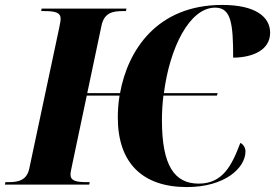

<svg xmlns="http://www.w3.org/2000/svg" viewBox="-43 -749 1116 779"><path d="M715 10C870 10 953 -68 953 -135C953 -150 943 -165 932 -169C897 -76 860 -4 763 -4C665 -4 614 -77 614 -261C614 -294 616 -327 620 -361H837L840 -371H622C645 -553 725 -718 830 -718C895 -718 903 -653 903 -515C988 -516 1053 -549 1053 -616C1053 -681 993 -729 859 -729C592 -729 475 -543 444 -371H311L369 -646C380 -697 414 -704 455 -704H468L470 -714H126L124 -704H137C181 -704 203 -698 203 -673C203 -668 202 -657 197 -635L76 -66C66 -17 31 -10 -8 -10H-21L-23 0H319L321 -10H309C267 -10 243 -15 243 -41C243 -51 247 -65 251 -86L309 -361H442C437 -330 435 -300 435 -272C435 -86 537 10 715 10Z"/></svg>

Font: Noto Serif Display SemiCondensed ExtraBold
Style: Italic
Weight: 800
Width: 4
Italic angle: -12°
Designer: Monotype Design Team
Foundry: Monotype Imaging Inc.
Version: Version 2.009